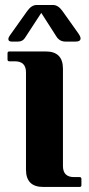

<svg xmlns="http://www.w3.org/2000/svg" viewBox="-20 -741 352 761"><path d="M151.4 0Q83 0 83 -68.4V-454.1Q83 -498 39.1 -498H17.1Q9.8 -498 9.8 -505.4V-529.8Q9.8 -537.1 17.1 -537.1H161.1Q229.5 -537.1 229.5 -468.8V-83Q229.5 -39.1 273.4 -39.1H295.4Q302.7 -39.1 302.7 -31.7V-7.3Q302.7 0 295.4 0ZM125 -721.2H190.4Q210.4 -721.2 227.5 -697.3L290 -609.4Q299.3 -596.2 299.3 -588.9Q299.3 -576.2 280.3 -576.2H239.3Q216.3 -576.2 203.6 -596.2L143.6 -689.9L78.6 -590.3Q69.3 -576.2 51.3 -576.2H26.4Q13.2 -576.2 13.2 -585.9Q13.2 -592.3 18.1 -599.1L87.9 -697.3Q105 -721.2 125 -721.2Z"/></svg>

Font: Simply Serif
Style: Bold
Weight: 700
Designer: Wojciech Kalinowski "wmk69" (wmk69@o2.pl)
Foundry: Wojciech Kalinowski "wmk69" (wmk69@o2.pl)
Version: Version 1.0.0; 2022-02-18